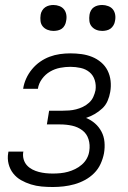

<svg xmlns="http://www.w3.org/2000/svg" viewBox="-20 -742 515 770"><path d="M192 8Q169 8 147 6Q125 4 104 -2.5Q83 -9 64.5 -19.5Q46 -30 33 -46.5Q20 -63 14.5 -84.5Q9 -106 13 -129L14 -134H74L73 -131Q71 -116 75 -102.5Q79 -89 88 -79Q97 -69 109.5 -62.5Q122 -56 135.5 -52.5Q149 -49 163 -47.5Q177 -46 192 -46Q207 -46 222.5 -47.5Q238 -49 252.5 -53Q267 -57 281.5 -64Q296 -71 308.5 -82Q321 -93 328.5 -107Q336 -121 338 -136Q342 -161 335 -183.5Q328 -206 310 -219.5Q292 -233 269 -238Q246 -243 221 -243H168L177 -298H231Q244 -298 257.5 -299Q271 -300 285 -303.5Q299 -307 312.5 -313.5Q326 -320 337 -330Q348 -340 354 -353Q360 -366 363 -380Q366 -401 360 -420.5Q354 -440 339 -452.5Q324 -465 303.5 -469.5Q283 -474 262 -474Q242 -474 221 -470Q200 -466 181 -455Q162 -444 148.5 -425.5Q135 -407 132 -386H73V-387Q76 -407 85 -427Q94 -447 108.5 -464.5Q123 -482 141 -494.5Q159 -507 179 -514.5Q199 -522 220 -525Q241 -528 262 -528Q285 -528 307 -525Q329 -522 349 -514Q369 -506 385.5 -492Q402 -478 411.5 -459Q421 -440 423.5 -418Q426 -396 422 -373Q419 -355 411.5 -337.5Q404 -320 390 -307Q376 -294 359.5 -284.5Q343 -275 325 -269Q345 -261 361 -247Q377 -233 387 -214Q397 -195 399 -172.5Q401 -150 397 -127Q393 -106 383.5 -85Q374 -64 357.5 -47.5Q341 -31 320.5 -20Q300 -9 278.5 -3Q257 3 235 5.5Q213 8 192 8ZM390 -618Q377 -618 366 -622.5Q355 -627 347.5 -636Q340 -645 338.5 -657.5Q337 -670 339 -683Q340 -691 344.5 -699.5Q349 -708 356.5 -713Q364 -718 372.5 -720Q381 -722 390 -722Q402 -722 414 -717.5Q426 -713 433 -704Q440 -695 442 -682.5Q444 -670 441 -657Q440 -649 435 -640.5Q430 -632 423 -627Q416 -622 407 -620Q398 -618 390 -618ZM194 -618Q182 -618 170.5 -622.5Q159 -627 151.5 -636Q144 -645 142.5 -657.5Q141 -670 143 -683Q144 -691 149 -699.5Q154 -708 161.5 -713Q169 -718 177.5 -720Q186 -722 194 -722Q207 -722 218.5 -717.5Q230 -713 237 -704Q244 -695 246 -682.5Q248 -670 245 -657Q244 -649 239.5 -640.5Q235 -632 228 -627Q221 -622 212 -620Q203 -618 194 -618Z"/></svg>

Font: Iosevka QP Light
Style: Italic
Weight: 300
Italic angle: -9°
Designer: Belleve Invis
Foundry: Belleve Invis
Version: Version 20.0.0; ttfautohint (v1.8.4)